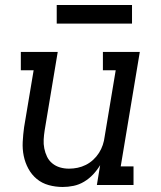

<svg xmlns="http://www.w3.org/2000/svg" viewBox="-20 -737 640 765"><path d="M230 8Q201 8 174 0.5Q147 -7 126.5 -24Q106 -41 93 -65Q80 -89 74.5 -116Q69 -143 70.5 -172Q72 -201 76 -230L114 -457H63V-530H210L158 -218Q155 -199 154 -181Q153 -163 156.5 -145.5Q160 -128 167.5 -112.5Q175 -97 188.5 -86Q202 -75 219 -70Q236 -65 255 -65Q272 -65 289 -68.5Q306 -72 322 -80Q338 -88 351.5 -100.5Q365 -113 374.5 -128Q384 -143 389.5 -159.5Q395 -176 397 -193L441 -457H390V-530H537L461 -74H512V0H366L379 -79Q367 -59 351 -42Q335 -25 315 -13Q295 -1 273 3.5Q251 8 230 8ZM206 -643V-717H506V-643Z"/></svg>

Font: Iosevka Slab Extended Oblique
Style: Regular
Weight: 400
Width: 7
Italic angle: -9°
Monospace: yes
Designer: Belleve Invis
Foundry: Belleve Invis
Version: Version 11.1.0; ttfautohint (v1.8.3)